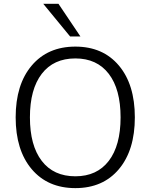

<svg xmlns="http://www.w3.org/2000/svg" viewBox="-20 -970 784 999"><path d="M598.6 -89.8Q515.6 8.8 372.1 8.8Q228.5 8.8 145 -89.8Q61.5 -188.5 61.5 -359.4Q61.5 -530.3 145 -628.9Q228.5 -727.5 372.1 -727.5Q515.6 -727.5 598.6 -628.9Q681.6 -530.3 681.6 -359.4Q681.6 -188.5 598.6 -89.8ZM372.1 -52.7Q484.4 -52.7 545.9 -132.8Q607.4 -212.9 607.4 -359.4Q607.4 -505.9 545.9 -585.9Q484.4 -666 372.1 -666Q258.8 -666 197.3 -585.9Q135.7 -505.9 135.7 -359.4Q135.7 -212.9 197.3 -132.8Q258.8 -52.7 372.1 -52.7ZM205.1 -950.2H284.2L398.4 -780.3H344.7Z"/></svg>

Font: Min Sans Light
Style: Regular
Weight: 300
Designer: Jinseong-Kim, NotoSansCJK, Nunito
Foundry: Jinseong-Kim
Version: Version 1.400;Glyphs 3.1.2 (3151)